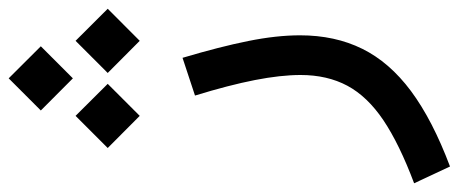

<svg xmlns="http://www.w3.org/2000/svg" viewBox="-336 -434 1042 436"><g transform="rotate(-90 185.0 -216.0)"><path d="M186 -294.2Q209.7 -217 221.2 -158.3Q232.7 -99.6 232.7 -54.4Q232.7 6.1 208.3 51.8Q183.8 97.4 129.9 133.7Q75.9 169.9 -13.2 203.4L24.9 284.9Q130.6 245.1 196.2 196.3Q261.7 147.5 292.2 85.6Q322.8 23.7 322.8 -55.7Q322.8 -109.1 309.9 -173.1Q297.1 -237.1 271.7 -322.5ZM66.9 -492.4 139.9 -419.7 212.6 -492.4 139.9 -565.4ZM237.3 -492.4 310.3 -419.7 383.1 -492.4 310.3 -565.4ZM152.1 -644.3 225.1 -571.5 297.9 -644.3 225.1 -717.3Z"/></g></svg>

Font: Estedad-FD-VF Thin
Style: Regular
Weight: 100
Designer: Amin Abedi
Version: Version 5.0